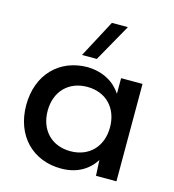

<svg xmlns="http://www.w3.org/2000/svg" viewBox="-112 -847 865 952"><g transform="rotate(15 320.0 -371.5)"><path d="M465 0H570V-500H460V-420C424 -474 367 -507 288 -510C141 -510 40 -406 40 -250C40 -94 141 10 288 10C368 10 426 -25 461 -80ZM310 -85C214 -85 150 -151 150 -250C150 -349 214 -415 310 -415C406 -415 470 -349 470 -250C470 -151 406 -85 310 -85ZM243 -561H319L427 -753H345Z"/></g></svg>

Font: Goli Medium
Style: Regular
Weight: 500
Designer: jaikishan Patel
Foundry: MagicType
Version: Version 1.000;Glyphs 3.2 (3242)